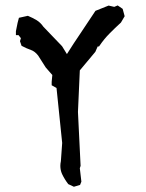

<svg xmlns="http://www.w3.org/2000/svg" viewBox="-20 -694 543 713"><path d="M204.1 -78.1Q204.1 -86.4 206.1 -95.7L210.9 -163.1L189.9 -367.2L171.9 -377.4V-390.1L174.3 -415.5L149.9 -443.4L121.6 -487.8Q109.4 -503.4 95.2 -508.3Q78.1 -514.2 60.1 -523.9L54.2 -541L57.6 -552.2L48.8 -563.5H39.1V-577.1V-578.1L45.4 -609.4L50.3 -627.9L83.5 -635.3Q101.1 -627.9 115.2 -619.6Q130.4 -610.4 141.1 -594.7L210.4 -522.5L228.5 -493.2Q252.9 -532.2 279.1 -570.6Q305.2 -608.9 334.5 -653.8L383.3 -673.3L404.3 -668.5L417 -673.8L435.5 -661.1L442.9 -633.8L429.2 -610.4Q406.7 -589.8 386.5 -569.3Q366.2 -548.8 350.1 -524.9L347.7 -521.5H342.8L334 -501.5L276.4 -432.6L269.5 -278.3L279.3 -78.1L276.4 -69.3L282.2 -19.5L277.3 -7.3L254.4 -0.5L233.4 -10.3Q219.7 -28.3 210.4 -47.9Q204.1 -62 204.1 -78.1Z"/></svg>

Font: Bakudai
Style: Bold
Weight: 700
Version: Version 1.48